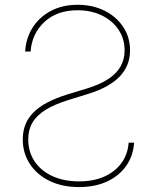

<svg xmlns="http://www.w3.org/2000/svg" viewBox="-20 -758 645 790"><path d="M305.2 11.7Q235.8 11.7 183.8 -13.7Q131.8 -39.1 102.8 -83.5Q73.7 -127.9 73.7 -184.6Q73.7 -218.3 84.7 -245.8Q95.7 -273.4 118.2 -295.9Q140.6 -318.4 175 -336.4Q209.5 -354.5 256.3 -369.1L339.4 -394.5Q391.6 -410.6 425.5 -432.9Q459.5 -455.1 476.1 -484.6Q492.7 -514.2 492.7 -550.8Q492.7 -598.6 467.5 -636Q442.4 -673.3 398.7 -694.6Q355 -715.8 299.3 -715.8Q214.8 -715.8 163.1 -668Q111.3 -620.1 106 -545.9H83.5Q86.9 -602.1 114.7 -645.3Q142.6 -688.5 189.9 -713.4Q237.3 -738.3 299.3 -738.3Q361.3 -738.3 410.2 -713.9Q459 -689.5 487.1 -647Q515.1 -604.5 515.1 -550.8Q515.1 -487.8 472.7 -443.4Q430.2 -398.9 344.2 -372.1L262.2 -346.7Q203.6 -328.6 167 -305.7Q130.4 -282.7 113.3 -253.2Q96.2 -223.6 96.2 -184.6Q96.2 -133.3 122.3 -94.2Q148.4 -55.2 195.6 -33.4Q242.7 -11.7 305.2 -11.7Q365.2 -11.7 409.7 -31.7Q454.1 -51.8 480 -87.6Q505.9 -123.5 509.3 -170.9H531.7Q528.3 -117.2 499.5 -75.9Q470.7 -34.7 421.1 -11.5Q371.6 11.7 305.2 11.7Z"/></svg>

Font: Inter 16pt Thin
Style: Regular
Weight: 250
Version: Version 4.001;git-66647c0bb